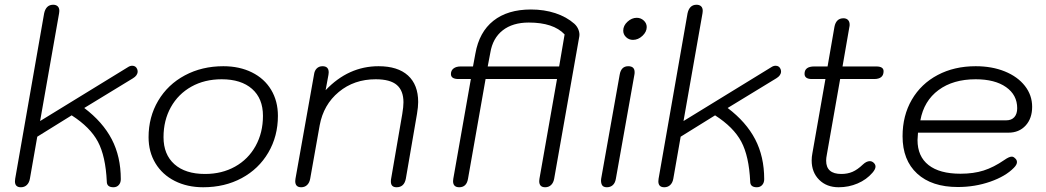

<svg xmlns="http://www.w3.org/2000/svg" viewBox="-20 -779 4407 809"><path d="M43 -15Q43 -22 44 -26L166 -723Q174 -759 204 -759Q216 -759 223 -752.5Q230 -746 230 -733Q230 -727 229 -723L149 -269L519 -496Q528 -502 537 -502Q552 -502 558 -488Q560 -482 560 -478Q560 -461 540 -449L335 -324Q413 -265 451 -192Q489 -119 489 -24Q489 -9 480.5 0.5Q472 10 458 10Q430 10 430 -14Q425 -121 392.5 -182Q360 -243 282 -293L137 -203L106 -26Q103 -9 93 0.5Q83 10 68 10Q43 10 43 -15Z M606 -201Q606 -286 646.5 -354.5Q687 -423 759 -461.5Q831 -500 921 -500Q989 -500 1041.5 -474Q1094 -448 1122.5 -400.5Q1151 -353 1151 -291Q1151 -205 1110.5 -136Q1070 -67 998.5 -28.5Q927 10 836 10Q769 10 716.5 -16.5Q664 -43 635 -91Q606 -139 606 -201ZM1088 -291Q1088 -364 1042 -404.5Q996 -445 914 -445Q842 -445 786.5 -414Q731 -383 700 -327.5Q669 -272 669 -201Q669 -128 715 -87Q761 -46 844 -46Q915 -46 970.5 -77Q1026 -108 1057 -164Q1088 -220 1088 -291Z M1224 -16Q1224 -22 1225 -26L1303 -464Q1305 -481 1314.5 -490.5Q1324 -500 1339 -500Q1365 -500 1365 -474Q1365 -468 1364 -464L1352 -399Q1448 -500 1575 -500Q1656 -500 1699 -461Q1742 -422 1742 -349Q1742 -329 1737 -299L1690 -26Q1683 10 1651 10Q1627 10 1627 -14Q1627 -22 1628 -26L1675 -299Q1680 -329 1680 -348Q1680 -397 1652 -421Q1624 -445 1563 -445Q1472 -445 1407.5 -391.5Q1343 -338 1327 -251L1287 -26Q1284 -9 1274 0.5Q1264 10 1249 10Q1224 10 1224 -16Z M1889 -16Q1889 -22 1890 -26L1964 -446H1912Q1880 -446 1880 -467Q1880 -482 1891 -490.5Q1902 -499 1921 -499H1973L1983 -553Q1999 -644 2059 -691.5Q2119 -739 2217 -739Q2273 -739 2320 -723.5Q2367 -708 2400 -679Q2412 -668 2417.5 -653.5Q2423 -639 2421 -626L2315 -26Q2312 -9 2302 0.5Q2292 10 2277 10Q2252 10 2252 -16Q2252 -22 2253 -26L2327 -446H2026L1952 -26Q1946 10 1915 10Q1889 10 1889 -16ZM2336 -499 2359 -634Q2312 -684 2208 -684Q2140 -684 2098 -651Q2056 -618 2046 -557L2035 -499Z M2606 -650Q2606 -671 2624 -687.5Q2642 -704 2663 -704Q2680 -704 2692.5 -692.5Q2705 -681 2705 -665Q2705 -645 2687 -628Q2669 -611 2647 -611Q2630 -611 2618 -622.5Q2606 -634 2606 -650ZM2513 -26 2591 -464Q2597 -500 2627 -500Q2654 -500 2654 -475Q2654 -468 2653 -464L2575 -26Q2572 -8 2562 1Q2552 10 2537 10Q2521 10 2516 -0.5Q2511 -11 2513 -26Z M2754 -15Q2754 -22 2755 -26L2877 -723Q2885 -759 2915 -759Q2927 -759 2934 -752.5Q2941 -746 2941 -733Q2941 -727 2940 -723L2860 -269L3230 -496Q3239 -502 3248 -502Q3263 -502 3269 -488Q3271 -482 3271 -478Q3271 -461 3251 -449L3046 -324Q3124 -265 3162 -192Q3200 -119 3200 -24Q3200 -9 3191.5 0.5Q3183 10 3169 10Q3141 10 3141 -14Q3136 -121 3103.5 -182Q3071 -243 2993 -293L2848 -203L2817 -26Q2814 -9 2804 0.5Q2794 10 2779 10Q2754 10 2754 -15Z M3464 -128Q3461 -113 3461 -102Q3461 -46 3525 -46Q3551 -46 3572 -55Q3593 -64 3616 -86Q3631 -100 3645 -100Q3654 -100 3661.5 -93Q3669 -86 3669 -77Q3669 -66 3656 -51Q3631 -22 3593.5 -6Q3556 10 3514 10Q3463 10 3431.5 -21.5Q3400 -53 3400 -103Q3400 -118 3403 -133L3458 -446H3401Q3370 -446 3370 -468Q3370 -499 3411 -499H3467L3496 -666Q3503 -702 3534 -702Q3546 -702 3553 -695Q3560 -688 3560 -675Q3560 -669 3559 -666L3530 -499H3672Q3703 -499 3703 -479Q3703 -446 3663 -446H3520Z M3783 -205Q3783 -292 3822 -359Q3861 -426 3931 -463Q4001 -500 4091 -500Q4160 -500 4214 -478Q4268 -456 4298.5 -417Q4329 -378 4329 -329Q4329 -280 4301.5 -250Q4274 -220 4229 -220H3848Q3846 -198 3846 -189Q3846 -120 3892.5 -83.5Q3939 -47 4027 -47Q4082 -47 4124.5 -60.5Q4167 -74 4212 -105Q4232 -119 4243 -119Q4250 -119 4256 -113Q4265 -106 4265 -96Q4265 -85 4252 -72Q4217 -36 4152.5 -13.5Q4088 9 4016 9Q3906 9 3844.5 -47.5Q3783 -104 3783 -205ZM4220 -272Q4242 -272 4254 -285.5Q4266 -299 4266 -323Q4266 -379 4219 -412Q4172 -445 4091 -445Q3996 -445 3934.5 -399.5Q3873 -354 3858 -272Z"/></svg>

Font: Kodchasan Light
Style: Italic
Weight: 300
Italic angle: -10°
Version: Version 1.000; ttfautohint (v1.6)